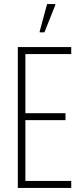

<svg xmlns="http://www.w3.org/2000/svg" viewBox="-20 -918 399 938"><path d="M67 0V-688H328V-654H104V-365H300V-331H104V-34H328V0ZM174 -760V-765L210 -898H250V-893L197 -760Z"/></svg>

Font: Saira ExtraCondensed Thin
Style: Regular
Weight: 250
Width: 2
Designer: Hector Gatti with collaboration of the Omnibus-Type team
Foundry: Omnibus-Type
Version: Version 1.101